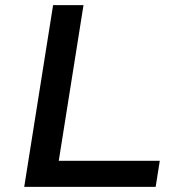

<svg xmlns="http://www.w3.org/2000/svg" viewBox="-20 -725 700 745"><path d="M74 0 186 -705H304L208 -101H600L584 0Z"/></svg>

Font: Nunito Sans 7pt SemiExpanded SemiBold
Style: Italic
Weight: 600
Width: 6
Italic angle: -9°
Designer: Vernon Adams
Foundry: Vernon Adams
Version: Version 3.101;gftools[0.9.27]